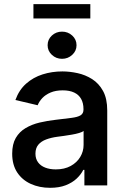

<svg xmlns="http://www.w3.org/2000/svg" viewBox="-20 -899 610 931"><path d="M223.1 11.7Q170.9 11.7 129.2 -7.3Q87.4 -26.4 63.2 -63.2Q39.1 -100.1 39.1 -153.8Q39.1 -200.2 56.6 -230.2Q74.2 -260.3 104.5 -278.1Q134.8 -295.9 171.9 -304.7Q209 -313.5 248.5 -317.9Q296.4 -323.7 326.4 -327.4Q356.4 -331.1 370.6 -339.8Q384.8 -348.6 384.8 -367.2V-370.1Q384.8 -398.9 373.5 -419.2Q362.3 -439.5 339.8 -450.2Q317.4 -460.9 284.2 -460.9Q250 -460.9 225.3 -450.4Q200.7 -439.9 185.3 -423.6Q169.9 -407.2 162.6 -388.7L54.7 -414.1Q72.3 -462.9 106.7 -493.4Q141.1 -523.9 186.5 -538.3Q231.9 -552.7 282.7 -552.7Q317.9 -552.7 356 -544.4Q394 -536.1 426.8 -515.4Q459.5 -494.6 479.7 -457.8Q500 -420.9 500 -363.3V0H389.2V-75.2H383.8Q372.6 -52.7 351.6 -33Q330.6 -13.2 298.6 -0.7Q266.6 11.7 223.1 11.7ZM250.5 -77.6Q292.5 -77.6 322.8 -94.2Q353 -110.8 369.1 -137.9Q385.3 -165 385.3 -196.3V-264.2Q379.4 -258.8 363.8 -254.2Q348.1 -249.5 328.1 -246.1Q308.1 -242.7 289.3 -240Q270.5 -237.3 257.8 -235.8Q228.5 -231.9 204.1 -222.9Q179.7 -213.9 165.8 -197.3Q151.9 -180.7 151.9 -153.8Q151.9 -128.9 164.6 -111.8Q177.2 -94.7 199.5 -86.2Q221.7 -77.6 250.5 -77.6ZM280.8 -613.8Q252 -613.8 231.4 -633.1Q210.9 -652.3 210.9 -679.7Q210.9 -707.5 231.4 -726.6Q252 -745.6 280.8 -745.6Q309.6 -745.6 330.3 -726.6Q351.1 -707.5 351.1 -679.7Q351.1 -652.3 330.3 -633.1Q309.6 -613.8 280.8 -613.8ZM418 -878.9V-809.6H142.1V-878.9Z"/></svg>

Font: Inter
Style: 540
Weight: 540
Designer: Rasmus Andersson
Foundry: rsms
Version: Version 4.001;git-66647c0bb